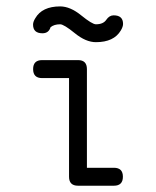

<svg xmlns="http://www.w3.org/2000/svg" viewBox="-20 -591 496 611"><path d="M371.6 -514.9Q371.6 -505.9 364.5 -494.1Q342.5 -456.8 285.2 -456.8Q253.2 -456.8 218.3 -485.2Q183.3 -513.7 171.4 -513.7Q152.1 -513.7 140.9 -504.4Q135 -485.1 115.2 -485.1Q85.2 -485.1 85.2 -512.7Q85.2 -521.7 92.3 -533Q114 -570.6 171.4 -570.6Q203.4 -570.6 238.4 -542.1Q273.4 -513.7 285.2 -513.7Q308.6 -513.7 318.2 -528Q327.9 -542.2 341.6 -542.2Q371.6 -542.2 371.6 -514.9ZM371.1 -28.6Q371.1 0 342.5 0H228.3Q199.7 0 199.7 -28.6V-342.5H114Q85.4 -342.5 85.4 -371.1Q85.4 -399.7 114 -399.7H228.5Q256.6 -399.7 256.6 -371.1V-57.1H342.5Q371.1 -57.1 371.1 -28.6Z"/></svg>

Font: EnergyBar
Style: Regular
Weight: 400
Italic angle: -10°
Version: 1.0 2000-03-28